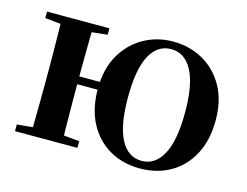

<svg xmlns="http://www.w3.org/2000/svg" viewBox="-83 -684 1068 831"><g transform="rotate(15 451.5 -268.0)"><path d="M37.2 0V-29.9L147 -40.2H208.6L316.8 -29.9V0ZM37.2 -506.8V-535.7H316.8V-506.8L208.6 -495.5H147ZM105.9 0Q107.6 -25.5 108.1 -67.4Q108.6 -109.4 109.1 -154.7Q109.6 -200 109.6 -234.8V-301.2Q109.6 -335.7 109.1 -381Q108.6 -426.4 108.1 -468.7Q107.6 -511 105.9 -535.7H247.6Q246.6 -511 246.1 -468.3Q245.6 -425.6 245.1 -378.8Q244.6 -332 244.6 -293.8V-270.6Q244.6 -217.9 245.1 -165Q245.6 -112.1 246.1 -68.8Q246.6 -25.5 247.6 0ZM176.1 -265.9V-301H410.5V-265.9ZM599.3 16.2Q523.2 16.2 463.5 -18.3Q403.7 -52.8 369.8 -117Q335.9 -181.2 335.9 -269.8Q335.9 -359.1 372 -422Q408.1 -484.9 467.9 -518.4Q527.6 -551.9 599.3 -551.9Q672 -551.9 731.9 -518.8Q791.9 -485.6 828 -422.7Q864.1 -359.8 864.1 -269.8Q864.1 -180.5 830 -116.3Q795.8 -52 736.1 -17.9Q676.3 16.2 599.3 16.2ZM599.3 -17.5Q659.6 -17.5 693.4 -80.1Q727.3 -142.6 727.3 -268.1Q727.3 -394.2 693.4 -456.1Q659.6 -518 599.3 -518Q537.8 -518 504.7 -456.1Q471.5 -394.2 471.5 -268.1Q471.5 -142.6 504.7 -80.1Q537.8 -17.5 599.3 -17.5Z"/></g></svg>

Font: Noto Serif HK
Style: Regular
Weight: 200
Designer: Ryoko NISHIZUKA 西塚涼子 (kana & ideographs); Frank Grießhammer (Latin, Greek & Cyrillic); Wenlong ZHANG 张文龙 (bopomofo); San
Foundry: Adobe
Version: Version 2.001;hotconv 1.1.0;makeotfexe 2.6.0